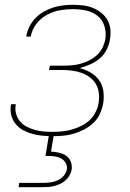

<svg xmlns="http://www.w3.org/2000/svg" viewBox="-20 -558 540 798"><path d="M199 8Q177 8 156 6Q135 4 115 -1.5Q95 -7 77 -16.5Q59 -26 46 -41.5Q33 -57 27.5 -77Q22 -97 25 -118Q25 -120 25.5 -121.5Q26 -123 26 -125H46Q45 -123 45 -122Q45 -121 45 -119Q42 -101 47.5 -83Q53 -65 64.5 -52Q76 -39 92 -31Q108 -23 125.5 -18Q143 -13 161.5 -11.5Q180 -10 199 -10Q219 -10 239 -12Q259 -14 278.5 -19.5Q298 -25 317.5 -34.5Q337 -44 352.5 -58.5Q368 -73 377.5 -92.5Q387 -112 390 -131Q393 -152 390.5 -172.5Q388 -193 378 -209.5Q368 -226 352 -237.5Q336 -249 317.5 -255.5Q299 -262 279 -264.5Q259 -267 238 -267H184L187 -285H241Q259 -285 277.5 -286.5Q296 -288 314.5 -293Q333 -298 351 -307Q369 -316 383.5 -329.5Q398 -343 406.5 -361Q415 -379 418 -397Q422 -425 413.5 -451Q405 -477 384.5 -493Q364 -509 337 -514.5Q310 -520 282 -520Q255 -520 227.5 -515Q200 -510 174.5 -496Q149 -482 131 -458.5Q113 -435 108 -407Q108 -407 108 -406.5Q108 -406 108 -406H89Q89 -406 89 -406.5Q89 -407 89 -407Q93 -428 102.5 -447.5Q112 -467 127 -482.5Q142 -498 161 -509Q180 -520 200.5 -526.5Q221 -533 241.5 -535.5Q262 -538 282 -538Q304 -538 325 -535.5Q346 -533 365 -525.5Q384 -518 400 -505.5Q416 -493 426 -476Q436 -459 438.5 -437.5Q441 -416 437 -395Q434 -373 423.5 -352Q413 -331 395 -315.5Q377 -300 355 -290.5Q333 -281 311 -275Q335 -269 356.5 -256.5Q378 -244 392 -224.5Q406 -205 409.5 -179.5Q413 -154 409 -129Q405 -107 395.5 -85.5Q386 -64 368.5 -47.5Q351 -31 330 -20Q309 -9 287 -2.5Q265 4 243 6Q221 8 199 8ZM57 220 60 202H160Q175 202 190 200Q205 198 219.5 191.5Q234 185 244.5 173Q255 161 258 146Q260 132 253 119.5Q246 107 234 100.5Q222 94 207.5 92Q193 90 179 90H169L184 0H204L192 72Q209 73 225 76.5Q241 80 254.5 89Q268 98 274 113.5Q280 129 278 146Q276 158 269.5 170Q263 182 253 191Q243 200 231.5 205.5Q220 211 207.5 214.5Q195 218 182.5 219Q170 220 157 220Z"/></svg>

Font: Iosevka Curly Thin Oblique
Style: Regular
Weight: 100
Italic angle: -9°
Monospace: yes
Designer: Belleve Invis
Foundry: Belleve Invis
Version: Version 11.1.0; ttfautohint (v1.8.3)